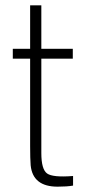

<svg xmlns="http://www.w3.org/2000/svg" viewBox="-20 -692 318 720"><path d="M135 -118Q135 -57 156.5 -41.5Q178 -26 254 -32V4Q231 8 196 8Q103 8 95 -72Q93 -97 93 -145V-472H28V-509H93V-672H135V-509H253V-472H135Z"/></svg>

Font: Nacelle UltraLight
Style: Regular
Weight: 200
Designer: Sora Sagano
Foundry: Sora Sagano
Version: Version 1.000;FEAKit 1.0